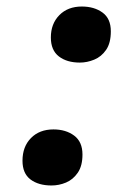

<svg xmlns="http://www.w3.org/2000/svg" viewBox="-20 -561 427 589"><path d="M225 -369Q185 -369 160.5 -388Q136 -407 136 -446Q136 -488 162 -514.5Q188 -541 231 -541Q269 -541 294.5 -522.5Q320 -504 320 -465Q320 -429 305.5 -408Q291 -387 269 -378Q247 -369 225 -369ZM138 8Q98 8 73.5 -10.5Q49 -29 49 -68Q49 -111 75 -137.5Q101 -164 144 -164Q182 -164 207.5 -145Q233 -126 233 -87Q233 -52 218.5 -31Q204 -10 182.5 -1Q161 8 138 8Z"/></svg>

Font: Noto Serif ExtraBold
Style: Italic
Weight: 800
Italic angle: -12°
Designer: Monotype Design Team
Foundry: Monotype Imaging Inc.
Version: Version 2.013